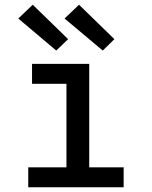

<svg xmlns="http://www.w3.org/2000/svg" viewBox="-20 -789 640 809"><path d="M99 0V-84H260V-436H115V-520H356V-84H501V0ZM413 -576 252 -711 313 -769 462 -624ZM217 -576 57 -711 118 -769 267 -624Z"/></svg>

Font: Iosevka Fixed Medium Extended
Style: Regular
Weight: 500
Width: 7
Monospace: yes
Designer: Belleve Invis
Foundry: Belleve Invis
Version: Version 24.1.1; ttfautohint (v1.8.4)